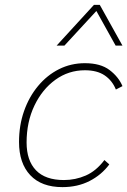

<svg xmlns="http://www.w3.org/2000/svg" viewBox="-20 -760 522 787"><path d="M236 7Q150 7 104 -42Q58 -91 58 -178Q58 -246 78.5 -304.5Q99 -363 136 -407.5Q173 -452 222 -476.5Q271 -501 328 -501Q392 -501 429 -473Q466 -445 482 -407L455 -393Q440 -430 409 -451Q378 -472 328 -472Q261 -472 207 -433Q153 -394 121 -327Q89 -260 89 -176Q89 -102 127.5 -62Q166 -22 242 -22Q289 -22 331.5 -40.5Q374 -59 408 -104L428 -86Q396 -43 347 -18Q298 7 236 7ZM482 -573H454L375 -715L244 -573H212L365 -740H389Z"/></svg>

Font: Livvic Thin
Style: Italic
Weight: 250
Italic angle: -10°
Designer: Jacques Le Bailly, Baron von Fonthausen
Version: Version 1.001; ttfautohint (v1.8.2)